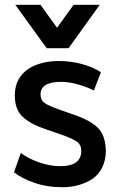

<svg xmlns="http://www.w3.org/2000/svg" viewBox="-20 -766 522 797"><path d="M239.3 11.2C284.2 11.2 325.2 0.5 360.8 -21.5C396.5 -44.4 419.4 -85.9 419.4 -140.6C417 -197.8 401.4 -229 364.3 -253.4C351.6 -261.7 339.4 -268.6 327.1 -273.9C314.9 -279.3 299.8 -285.6 280.8 -292L255.4 -300.8C240.7 -306.2 232.9 -308.6 231.4 -309.1C196.8 -321.3 173.8 -331.5 163.6 -339.4C153.3 -347.2 148.4 -358.9 148.4 -374.5C148.4 -409.2 177.2 -426.3 234.9 -426.3C256.8 -426.3 280.8 -422.4 305.7 -415C331.1 -407.7 352.5 -399.4 369.6 -390.1L398.9 -466.3C356 -494.1 292 -512.7 224.1 -512.7C130.9 -512.7 41.5 -472.7 41.5 -370.6C41.5 -327.6 53.7 -296.9 80.6 -275.4C107.4 -253.9 131.3 -242.7 175.8 -227.5L222.7 -211.4C261.7 -198.2 287.1 -187 299.3 -177.7C311.5 -168.9 317.4 -156.2 317.4 -140.1C317.4 -97.7 288.6 -76.2 230.5 -76.2C201.7 -76.2 171.9 -81.5 141.6 -92.3C111.3 -103 86.4 -115.7 66.4 -130.9L38.1 -50.8C58.1 -34.7 85.9 -20.5 121.1 -7.8C156.2 4.9 195.8 11.2 239.3 11.2ZM264.6 -565.9 394 -746.1H285.6L216.8 -650.9L147.9 -746.1H43.5L173.8 -565.9Z"/></svg>

Font: Ride SemiBold
Style: Regular
Weight: 600
Version: Version 3.000